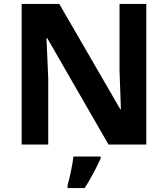

<svg xmlns="http://www.w3.org/2000/svg" viewBox="-20 -734 853 975"><path d="M723 0V-714H587V-376C589 -310 592 -245 594 -179H591L281 -714H90V0H225V-336C222 -404 219 -472 216 -540H220L531 0ZM491 71V61H353C348 104 334 169 323 208V221H410C444 168 471 115 491 71Z"/></svg>

Font: Noto Sans Javanese
Style: Bold
Weight: 700
Designer: Monotype Design Team
Foundry: Monotype Imaging Inc.
Version: Version 2.005